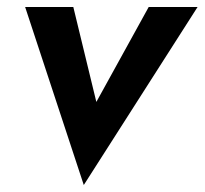

<svg xmlns="http://www.w3.org/2000/svg" viewBox="-20 -480 586 550"><path d="M52 -460 220 50 546 -460H406L256 -188L190 -460Z"/></svg>

Font: Jost* 600 Semi Italic
Style: Italic
Weight: 600
Italic angle: -10°
Version: Version 3.200; ttfautohint (v0.97) -l 8 -r 50 -G 200 -x 14 -